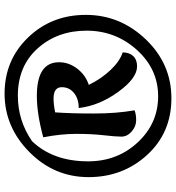

<svg xmlns="http://www.w3.org/2000/svg" viewBox="15 -767 769 839"><g transform="rotate(-90 399.5 -347.5)"><path d="M389.5 17Q239 17 142 -89Q45 -195 45 -345Q45 -495 154.5 -603.5Q264 -712 410 -712Q556 -712 655 -609.5Q754 -507 754 -357Q754 -207 647 -95Q540 17 389.5 17ZM448 -344Q475 -289 513.5 -248.5Q552 -208 590 -196Q590 -167 574 -150Q558 -133 529 -133Q477 -133 417 -216Q357 -299 347 -388Q387 -388 412.5 -408.5Q438 -429 438 -462Q438 -498 388 -498Q363 -498 328 -491Q323 -424 323 -323Q323 -222 337 -144Q320 -137 293.5 -137Q267 -137 244.5 -156.5Q222 -176 222 -201.5Q222 -227 228 -279Q234 -331 234 -398.5Q234 -466 219 -543Q322 -571 400 -571Q547 -571 547 -474Q547 -431 519 -394.5Q491 -358 448 -344ZM114 -347Q114 -219 197 -130Q280 -41 398.5 -41Q517 -41 601 -134Q685 -227 685 -354Q685 -481 607.5 -567.5Q530 -654 401 -654Q292 -654 202 -592Q114 -500 114 -347Z"/></g></svg>

Font: Salsa
Style: Regular
Weight: 400
Designer: John Vargas Beltrn
Foundry: John Vargas Beltran
Version: Version 1.002